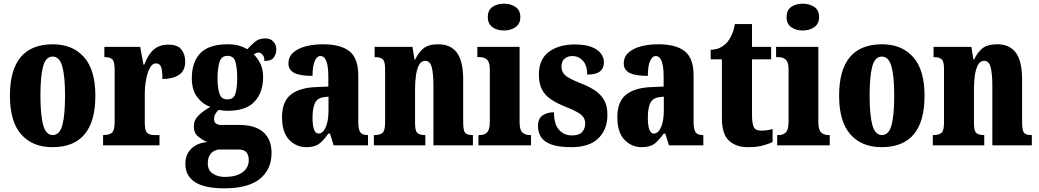

<svg xmlns="http://www.w3.org/2000/svg" viewBox="-20 -791 5656 1045"><path d="M265 10Q157 10 95.5 -59.5Q34 -129 34 -270Q34 -550 268 -550Q375 -550 437 -480.5Q499 -411 499 -270Q499 10 265 10ZM267 -56Q305 -56 319.5 -110.5Q334 -165 334 -270Q334 -376 319 -429.5Q304 -483 266 -483Q229 -483 214.5 -429.5Q200 -376 200 -270Q200 -165 215 -110.5Q230 -56 267 -56Z M541 0V-56H545Q574 -56 589 -68.5Q604 -81 604 -128V-412Q604 -456 591.5 -468Q579 -480 552 -480H548V-536H743L761 -439H765Q786 -495 817 -521.5Q848 -548 897 -548Q946 -548 967 -522Q988 -496 988 -455Q988 -406 954 -383.5Q920 -361 864 -361Q864 -402 857.5 -424Q851 -446 828 -446Q809 -446 795.5 -421Q782 -396 775 -357Q768 -318 768 -277V-123Q768 -79 781.5 -67.5Q795 -56 818 -56H848V0Z M1200 234Q989 234 989 100Q989 50 1021 18.5Q1053 -13 1108 -18Q1082 -29 1058.5 -48Q1035 -67 1035 -103Q1035 -137 1060 -162Q1085 -187 1125 -209Q1083 -224 1053.5 -262.5Q1024 -301 1024 -365Q1024 -454 1071 -502Q1118 -550 1219 -550Q1253 -550 1277.5 -543.5Q1302 -537 1326 -523Q1347 -546 1368.5 -564Q1390 -582 1424 -582Q1453 -582 1468.5 -564Q1484 -546 1484 -522Q1484 -497 1470 -478Q1456 -459 1419 -459Q1419 -484 1408 -494.5Q1397 -505 1389 -505Q1379 -505 1372.5 -501.5Q1366 -498 1361 -495Q1382 -475 1397 -444.5Q1412 -414 1412 -370Q1412 -289 1366 -238.5Q1320 -188 1219 -188Q1210 -188 1194.5 -189.5Q1179 -191 1171 -193Q1163 -188 1154 -174Q1145 -160 1145 -143Q1145 -126 1156 -118.5Q1167 -111 1181 -111H1281Q1370 -111 1414 -71Q1458 -31 1458 41Q1458 131 1394.5 182.5Q1331 234 1200 234ZM1217 -250Q1252 -250 1261.5 -282Q1271 -314 1271 -365Q1271 -418 1262 -452.5Q1253 -487 1218 -487Q1184 -487 1174 -451.5Q1164 -416 1164 -364Q1164 -315 1174 -282.5Q1184 -250 1217 -250ZM1203 172Q1264 172 1299 147.5Q1334 123 1334 80Q1334 54 1321.5 38.5Q1309 23 1280 23H1173Q1161 23 1146.5 30Q1132 37 1121.5 53.5Q1111 70 1111 99Q1111 136 1138.5 154Q1166 172 1203 172Z M1647 10Q1593 10 1554 -30Q1515 -70 1515 -154Q1515 -236 1561 -274.5Q1607 -313 1699 -317L1767 -320V-374Q1767 -486 1724 -486Q1705 -486 1693 -458.5Q1681 -431 1681 -378Q1614 -378 1582 -394Q1550 -410 1550 -446Q1550 -482 1576 -505Q1602 -528 1644.5 -539Q1687 -550 1738 -550Q1834 -550 1882 -512Q1930 -474 1930 -380V-126Q1930 -86 1941 -71Q1952 -56 1980 -56H1983V0H1796L1776 -64H1767Q1739 -24 1715 -7Q1691 10 1647 10ZM1713 -64Q1738 -64 1753 -99Q1768 -134 1768 -191V-265L1743 -262Q1708 -258 1694.5 -230.5Q1681 -203 1681 -150Q1681 -109 1689 -86.5Q1697 -64 1713 -64Z M2015 0V-56H2019Q2048 -56 2062 -68Q2076 -80 2076 -124V-416Q2076 -457 2063 -468.5Q2050 -480 2023 -480H2019V-536H2225L2236 -467H2240Q2256 -503 2283.5 -526.5Q2311 -550 2366 -550Q2433 -550 2467 -504Q2501 -458 2501 -357V-126Q2501 -80 2511.5 -68Q2522 -56 2550 -56H2554V0H2339V-325Q2339 -389 2330 -424.5Q2321 -460 2294 -460Q2273 -460 2261 -438Q2249 -416 2244 -381Q2239 -346 2239 -306V-121Q2239 -79 2251.5 -67.5Q2264 -56 2292 -56H2295V0Z M2723 -625Q2686 -625 2660.5 -643Q2635 -661 2635 -698Q2635 -736 2660.5 -753.5Q2686 -771 2723 -771Q2759 -771 2785.5 -753.5Q2812 -736 2812 -698Q2812 -661 2785.5 -643Q2759 -625 2723 -625ZM2584 0V-56H2593Q2617 -56 2631.5 -71Q2646 -86 2646 -129V-413Q2646 -452 2631 -466Q2616 -480 2593 -480H2578V-536H2808V-127Q2808 -85 2823 -70.5Q2838 -56 2861 -56H2870V0Z M3090 10Q3020 10 2980 -5Q2940 -20 2924 -46Q2908 -72 2908 -105Q2908 -146 2933.5 -163Q2959 -180 2995 -180Q2995 -115 3022.5 -84.5Q3050 -54 3092 -54Q3133 -54 3149 -73Q3165 -92 3165 -119Q3165 -150 3140.5 -168.5Q3116 -187 3065 -207Q3014 -227 2980.5 -249Q2947 -271 2930 -303.5Q2913 -336 2913 -385Q2913 -468 2967 -508.5Q3021 -549 3109 -549Q3166 -549 3200.5 -535Q3235 -521 3251 -499Q3267 -477 3267 -453Q3267 -419 3245 -402Q3223 -385 3176 -385Q3176 -435 3152.5 -460.5Q3129 -486 3095 -486Q3070 -486 3053 -471.5Q3036 -457 3036 -430Q3036 -399 3056.5 -381Q3077 -363 3135 -340Q3180 -323 3214 -301.5Q3248 -280 3267 -248Q3286 -216 3286 -166Q3286 -87 3237 -38.5Q3188 10 3090 10Z M3472 10Q3418 10 3379 -30Q3340 -70 3340 -154Q3340 -236 3386 -274.5Q3432 -313 3524 -317L3592 -320V-374Q3592 -486 3549 -486Q3530 -486 3518 -458.5Q3506 -431 3506 -378Q3439 -378 3407 -394Q3375 -410 3375 -446Q3375 -482 3401 -505Q3427 -528 3469.5 -539Q3512 -550 3563 -550Q3659 -550 3707 -512Q3755 -474 3755 -380V-126Q3755 -86 3766 -71Q3777 -56 3805 -56H3808V0H3621L3601 -64H3592Q3564 -24 3540 -7Q3516 10 3472 10ZM3538 -64Q3563 -64 3578 -99Q3593 -134 3593 -191V-265L3568 -262Q3533 -258 3519.5 -230.5Q3506 -203 3506 -150Q3506 -109 3514 -86.5Q3522 -64 3538 -64Z M4050 10Q3986 10 3947.5 -25.5Q3909 -61 3909 -149V-468H3848V-520Q3883 -521 3906.5 -535.5Q3930 -550 3942 -566Q3953 -580 3963.5 -603.5Q3974 -627 3980 -660H4073V-536H4177V-468H4073V-163Q4073 -120 4082.5 -100Q4092 -80 4121 -80Q4158 -80 4185 -89V-18Q4170 -10 4136 0Q4102 10 4050 10Z M4349 -625Q4312 -625 4286.5 -643Q4261 -661 4261 -698Q4261 -736 4286.5 -753.5Q4312 -771 4349 -771Q4385 -771 4411.5 -753.5Q4438 -736 4438 -698Q4438 -661 4411.5 -643Q4385 -625 4349 -625ZM4210 0V-56H4219Q4243 -56 4257.5 -71Q4272 -86 4272 -129V-413Q4272 -452 4257 -466Q4242 -480 4219 -480H4204V-536H4434V-127Q4434 -85 4449 -70.5Q4464 -56 4487 -56H4496V0Z M4778 10Q4670 10 4608.5 -59.5Q4547 -129 4547 -270Q4547 -550 4781 -550Q4888 -550 4950 -480.5Q5012 -411 5012 -270Q5012 10 4778 10ZM4780 -56Q4818 -56 4832.5 -110.5Q4847 -165 4847 -270Q4847 -376 4832 -429.5Q4817 -483 4779 -483Q4742 -483 4727.5 -429.5Q4713 -376 4713 -270Q4713 -165 4728 -110.5Q4743 -56 4780 -56Z M5057 0V-56H5061Q5090 -56 5104 -68Q5118 -80 5118 -124V-416Q5118 -457 5105 -468.5Q5092 -480 5065 -480H5061V-536H5267L5278 -467H5282Q5298 -503 5325.5 -526.5Q5353 -550 5408 -550Q5475 -550 5509 -504Q5543 -458 5543 -357V-126Q5543 -80 5553.5 -68Q5564 -56 5592 -56H5596V0H5381V-325Q5381 -389 5372 -424.5Q5363 -460 5336 -460Q5315 -460 5303 -438Q5291 -416 5286 -381Q5281 -346 5281 -306V-121Q5281 -79 5293.5 -67.5Q5306 -56 5334 -56H5337V0Z"/></svg>

Font: Noto Serif Tamil ExtraCondensed Black
Style: Regular
Weight: 900
Width: 2
Designer: Indian Type Foundry, Tom Grace, and the Monotype Design Team
Foundry: Monotype Imaging Inc.
Version: Version 2.004; ttfautohint (v1.8.4.7-5d5b)